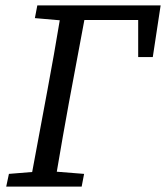

<svg xmlns="http://www.w3.org/2000/svg" viewBox="-20 -690 614 710"><path d="M109 -623 118 -670H574L545 -479H491V-616H292L235 -311Q223 -247 212 -183Q201 -119 190 -55L291 -47L282 0H3L13 -47L99 -54L156 -360Q180 -488 201 -615Z"/></svg>

Font: Source Serif 4 SmText
Style: Italic
Weight: 400
Italic angle: -12°
Designer: Frank Grießhammer
Foundry: Adobe
Version: Version 4.005;hotconv 1.1.0;makeotfexe 2.6.0